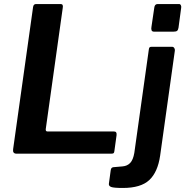

<svg xmlns="http://www.w3.org/2000/svg" viewBox="-20 -762 919 952"><path d="M144 -727Q146 -742 159 -742H281Q295 -742 291 -722L207 -123Q205 -110 216 -110H546Q560 -110 558 -92L547 -12Q546 -4 542.5 -2Q539 0 531 0H62Q42 0 45 -22L144 -727ZM774 10Q762 92 720 131Q678 170 589 170Q544 170 531 165Q518 160 520 148L529 82Q530 76 532.5 72Q535 68 542 67L588 63Q611 61 625.5 46Q640 31 646 -4L718 -517Q719 -525 722 -527.5Q725 -530 732 -530H833Q840 -530 844 -524Q848 -518 847 -511L774 10ZM865 -624Q863 -613 858 -609Q853 -605 840 -605H744Q734 -605 731.5 -612Q729 -619 731 -629L745 -724Q747 -742 762 -742H868Q874 -742 877 -735.5Q880 -729 878 -721Z"/></svg>

Font: Libre Franklin SemiBold
Style: Italic
Weight: 600
Italic angle: -8°
Designer: Pablo Impallari, Rodrigo Fuenzalida, Nhung Nguyen
Foundry: Impallari Type
Version: Version 3.000